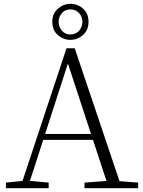

<svg xmlns="http://www.w3.org/2000/svg" viewBox="-20 -982 747 1002"><path d="M347 -774Q311 -774 282 -799Q253 -824 253 -868Q253 -911 282 -936.5Q311 -962 347 -962Q385 -962 413.5 -937Q442 -912 442 -868Q442 -825 413.5 -799.5Q385 -774 347 -774ZM347 -802Q376 -802 393 -822Q410 -842 410 -868Q410 -894 393 -913.5Q376 -933 347 -933Q320 -933 303 -913.5Q286 -894 286 -868Q286 -842 303 -822Q320 -802 347 -802ZM11 0V-29L109 -39H126L234 -29V0ZM85 0 327 -730H370L616 0H548L324 -682H344L340 -668L124 0ZM192 -252 194 -283H493L495 -252ZM421 0V-29L554 -39H574L701 -29V0Z"/></svg>

Font: Noto Serif TC
Style: Regular
Weight: 200
Designer: Ryoko NISHIZUKA 西塚涼子 (kana & ideographs); Frank Grießhammer (Latin, Greek & Cyrillic); Wenlong ZHANG 张文龙 (bopomofo); San
Foundry: Adobe
Version: Version 2.001;hotconv 1.1.0;makeotfexe 2.6.0